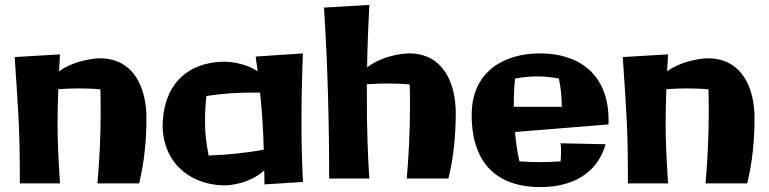

<svg xmlns="http://www.w3.org/2000/svg" viewBox="-20 -737 3140 784"><path d="M578 -255C578 -373 530 -499 387 -499C387 -499 295 -498 221 -446L225 -515L40 -504C55 -271 61 -222 61 12H225C218 -96 215 -165 215 -231C215 -276 216 -320 218 -373C247 -375 276 -376 303 -376C332 -376 361 -375 390 -372C391 -340 391 -307 391 -275C391 -179 386 -84 378 12H548C570 -77 578 -169 578 -255Z M1217 6C1213 -83 1211 -151 1211 -240C1211 -333 1213 -426 1217 -519L1024 -506L1032 -446C974 -484 905 -485 899 -485C731 -484 644 -377 644 -218C650 -60 769 20 899 20C899 20 991 20 1059 -41C1059 -22 1060 -3 1060 16ZM832 -102C822 -155 817 -190 817 -242C817 -276 819 -311 823 -345C887 -355 951 -359 1014 -359H1042C1050 -281 1055 -206 1057 -126C984 -112 909 -105 832 -102Z M1841 -275C1841 -393 1793 -519 1650 -519C1650 -519 1554 -519 1479 -462C1480 -547 1484 -632 1488 -717L1303 -706C1318 -474 1324 -242 1324 -8H1488C1481 -116 1478 -223 1478 -330V-393C1507 -395 1537 -396 1566 -396C1595 -396 1624 -395 1653 -392C1654 -360 1654 -327 1654 -295C1654 -199 1649 -104 1641 -8H1811C1833 -97 1841 -189 1841 -275Z M2465 -246C2465 -438 2340 -519 2185 -519C2037 -519 1906 -444 1906 -268C1906 -51 2030 27 2185 27C2312 27 2417 -24 2453 -148L2269 -152C2271 -140 2271 -129 2271 -117C2271 -104 2270 -91 2269 -78C2240 -76 2213 -75 2184 -75C2157 -75 2130 -76 2101 -78C2092 -118 2086 -158 2083 -198L2465 -229ZM2078 -301C2078 -343 2079 -380 2083 -416C2114 -422 2144 -425 2174 -425C2204 -425 2234 -422 2262 -416C2270 -379 2274 -341 2274 -301H2078Z M3061 -255C3061 -373 3013 -499 2870 -499C2870 -499 2778 -498 2704 -446L2708 -515L2523 -504C2538 -271 2544 -222 2544 12H2708C2701 -96 2698 -165 2698 -231C2698 -276 2699 -320 2701 -373C2730 -375 2759 -376 2786 -376C2815 -376 2844 -375 2873 -372C2874 -340 2874 -307 2874 -275C2874 -179 2869 -84 2861 12H3031C3053 -77 3061 -169 3061 -255Z"/></svg>

Font: Galindo
Style: Regular
Weight: 400
Designer: Astigmatic (AOETI)
Foundry: Astigmatic (AOETI)
Version: Version 1.000